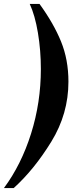

<svg xmlns="http://www.w3.org/2000/svg" viewBox="-82 -731 380 982"><path d="M127 -378Q127 -473 112 -563Q97 -653 70 -711H120Q192 -612 230 -519Q268 -426 268 -313Q268 -149 180.5 -6.5Q93 136 -12 231H-62Q27 111 77 -48Q127 -207 127 -378Z"/></svg>

Font: Unna
Style: Bold Italic
Weight: 700
Italic angle: -8.05°
Designer: Jorge de Buen Unna
Foundry: Omnibus-Type
Version: Version 2.008